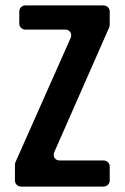

<svg xmlns="http://www.w3.org/2000/svg" viewBox="-20 -687 460 707"><path d="M57 0H362C374 0 384 -10 384 -22V-74C384 -86 374 -96 362 -96H200C183 -96 173 -111 180 -127L382 -586C383 -587 384 -594 384 -595V-645C384 -657 374 -667 362 -667H73C61 -667 51 -657 51 -645V-600C51 -588 61 -578 73 -578H220C237 -578 247 -563 240 -547L37 -90C36 -89 35 -82 35 -81V-22C35 -10 45 0 57 0Z"/></svg>

Font: DIN Rundschrift
Style: Breit
Weight: 400
Width: 7
Version: Version 1.027